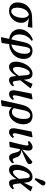

<svg xmlns="http://www.w3.org/2000/svg" viewBox="1569 -2388 1010 4188"><g transform="rotate(90 2074.0 -294.0)"><path d="M216 14Q164 14 122.5 -7.5Q81 -29 57 -71.5Q33 -114 33 -177Q33 -240 55 -295.5Q77 -351 117.5 -393.5Q158 -436 214 -461Q270 -486 337 -488L585 -495L569 -394L350 -422H323Q288 -419 260.5 -404.5Q233 -390 212 -365.5Q191 -341 176.5 -309.5Q162 -278 154.5 -241Q147 -204 147 -164Q147 -97 168.5 -66Q190 -35 226 -35Q257 -35 283 -55Q309 -75 328.5 -109.5Q348 -144 358.5 -187.5Q369 -231 369 -278Q369 -316 361 -344.5Q353 -373 336 -392.5Q319 -412 293 -422L324 -434Q370 -425 404.5 -400Q439 -375 458.5 -338Q478 -301 478 -255Q478 -201 457.5 -152.5Q437 -104 401.5 -66.5Q366 -29 318 -7.5Q270 14 216 14Z M807 191 790 181 903 -321Q923 -413 970 -455.5Q1017 -498 1089 -498Q1142 -498 1182 -475Q1222 -452 1244 -409.5Q1266 -367 1266 -308Q1266 -243 1242.5 -185.5Q1219 -128 1173 -84Q1127 -40 1061 -14Q995 12 909 14L911 -37L927 -33Q998 -39 1048.5 -78Q1099 -117 1126 -183Q1153 -249 1153 -333Q1153 -390 1135.5 -419.5Q1118 -449 1081 -449Q1061 -449 1045 -437.5Q1029 -426 1018 -398.5Q1007 -371 999 -325L946 -12L917 175ZM863 14Q786 10 731 -19Q676 -48 646 -98Q616 -148 616 -214Q616 -279 646.5 -338Q677 -397 730 -441.5Q783 -486 854 -506L869 -474Q828 -451 797 -411Q766 -371 748.5 -320Q731 -269 731 -213Q731 -154 747.5 -116.5Q764 -79 792.5 -59.5Q821 -40 858 -34L874 -37Z M1438 14Q1385 14 1355 -24.5Q1325 -63 1325 -134Q1325 -184 1338.5 -236Q1352 -288 1376 -335Q1400 -382 1433 -419Q1466 -456 1505 -477Q1544 -498 1587 -498Q1626 -498 1651.5 -484Q1677 -470 1692 -441Q1707 -412 1713 -365L1722 -279L1728 -260L1744 -137Q1750 -95 1758.5 -81Q1767 -67 1785 -67Q1797 -67 1810.5 -74Q1824 -81 1840 -97L1862 -67Q1832 -28 1798 -7Q1764 14 1728 14Q1703 14 1685 3.5Q1667 -7 1657 -30Q1647 -53 1644 -90L1621 -351Q1616 -401 1604.5 -420Q1593 -439 1572 -439Q1552 -439 1532.5 -421.5Q1513 -404 1496.5 -375Q1480 -346 1467 -310Q1454 -274 1447 -235.5Q1440 -197 1440 -162Q1440 -114 1453.5 -92.5Q1467 -71 1488 -71Q1509 -71 1534 -88.5Q1559 -106 1589.5 -141.5Q1620 -177 1655 -229L1673 -185H1662Q1622 -116 1585 -72Q1548 -28 1512 -7Q1476 14 1438 14ZM1718 -216 1700 -267 1810 -499 1901 -462V-446Z M2034 14Q1994 14 1971.5 -10Q1949 -34 1949 -78Q1949 -87 1950.5 -100Q1952 -113 1955 -133.5Q1958 -154 1963.5 -184Q1969 -214 1978 -258L2021 -478L2135 -498L2148 -486L2115 -362Q2103 -317 2094 -281Q2085 -245 2078 -217Q2071 -189 2067 -168Q2063 -147 2061 -131Q2059 -115 2059 -103Q2059 -85 2066 -76Q2073 -67 2087 -67Q2100 -67 2112 -75Q2124 -83 2138 -96L2161 -67Q2130 -27 2098.5 -6.5Q2067 14 2034 14Z M2182 191 2164 180 2266 -269Q2291 -377 2353 -438Q2415 -499 2509 -499Q2563 -499 2604 -476.5Q2645 -454 2668 -409Q2691 -364 2691 -296Q2691 -234 2670.5 -178Q2650 -122 2614.5 -78.5Q2579 -35 2534 -10.5Q2489 14 2440 14Q2392 14 2355.5 -14.5Q2319 -43 2305 -95L2320 -114Q2339 -83 2365 -66Q2391 -49 2425 -49Q2451 -49 2473.5 -61.5Q2496 -74 2515 -97.5Q2534 -121 2547 -153.5Q2560 -186 2567.5 -226.5Q2575 -267 2575 -314Q2575 -382 2554.5 -415.5Q2534 -449 2496 -449Q2470 -449 2448.5 -433.5Q2427 -418 2411 -386Q2395 -354 2384 -304L2336 -74L2326 -70L2292 175Z M2862 14Q2822 14 2799.5 -10Q2777 -34 2777 -78Q2777 -87 2778.5 -100Q2780 -113 2783 -133.5Q2786 -154 2791.5 -184Q2797 -214 2806 -258L2849 -478L2963 -498L2976 -486L2943 -362Q2931 -317 2922 -281Q2913 -245 2906 -217Q2899 -189 2895 -168Q2891 -147 2889 -131Q2887 -115 2887 -103Q2887 -85 2894 -76Q2901 -67 2915 -67Q2928 -67 2940 -75Q2952 -83 2966 -96L2989 -67Q2958 -27 2926.5 -6.5Q2895 14 2862 14Z M3069 -2Q3086 -64 3098 -111.5Q3110 -159 3119 -197Q3128 -235 3135.5 -268.5Q3143 -302 3149 -336Q3154 -362 3154 -378Q3154 -394 3148.5 -402.5Q3143 -411 3130 -411Q3115 -411 3103 -406.5Q3091 -402 3073 -394L3056 -426Q3096 -465 3126 -482Q3156 -499 3189 -499Q3221 -499 3240 -482Q3259 -465 3263.5 -431.5Q3268 -398 3258 -347L3189 -1L3083 9ZM3417 14Q3382 14 3359 -6Q3336 -26 3323 -72L3306 -137Q3293 -186 3278 -204.5Q3263 -223 3238 -229L3215 -234V-255H3225L3252 -280L3507 -495Q3530 -491 3545.5 -475.5Q3561 -460 3561 -437Q3561 -411 3541 -392.5Q3521 -374 3468 -351L3236 -247L3242 -255L3285 -250Q3318 -246 3342 -234.5Q3366 -223 3382.5 -204Q3399 -185 3408 -157L3424 -113Q3433 -85 3443.5 -75.5Q3454 -66 3470 -66Q3482 -66 3495 -74Q3508 -82 3522 -95L3544 -66Q3516 -30 3484.5 -8Q3453 14 3417 14Z M3685 14Q3632 14 3602 -24.5Q3572 -63 3572 -134Q3572 -184 3585.5 -236Q3599 -288 3623 -335Q3647 -382 3680 -419Q3713 -456 3752 -477Q3791 -498 3834 -498Q3873 -498 3898.5 -484Q3924 -470 3939 -441Q3954 -412 3960 -365L3969 -279L3975 -260L3991 -137Q3997 -95 4005.5 -81Q4014 -67 4032 -67Q4044 -67 4057.5 -74Q4071 -81 4087 -97L4109 -67Q4079 -28 4045 -7Q4011 14 3975 14Q3950 14 3932 3.5Q3914 -7 3904 -30Q3894 -53 3891 -90L3868 -351Q3863 -401 3851.5 -420Q3840 -439 3819 -439Q3799 -439 3779.5 -421.5Q3760 -404 3743.5 -375Q3727 -346 3714 -310Q3701 -274 3694 -235.5Q3687 -197 3687 -162Q3687 -114 3700.5 -92.5Q3714 -71 3735 -71Q3756 -71 3781 -88.5Q3806 -106 3836.5 -141.5Q3867 -177 3902 -229L3920 -185H3909Q3869 -116 3832 -72Q3795 -28 3759 -7Q3723 14 3685 14ZM3965 -216 3947 -267 4057 -499 4148 -462V-446ZM3863 -564Q3876 -603 3889 -643Q3902 -683 3915 -721Q3922 -743 3931 -755.5Q3940 -768 3951 -773.5Q3962 -779 3974 -779Q3996 -779 4010.5 -765.5Q4025 -752 4025 -731Q4025 -714 4017 -699Q4009 -684 3992 -663Q3969 -633 3945 -604.5Q3921 -576 3898 -546Z"/></g></svg>

Font: Source Serif 4 18pt SemiBold
Style: Italic
Weight: 600
Italic angle: -12°
Designer: Frank Grießhammer
Foundry: Adobe Systems Incorporated
Version: Version 4.004;hotconv 1.0.116;makeotfexe 2.5.65601